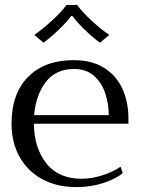

<svg xmlns="http://www.w3.org/2000/svg" viewBox="-20 -752 574 782"><path d="M157 -578 120 -610Q152 -632 191 -667.5Q230 -703 251 -732H294Q315 -703 354 -667Q393 -631 425 -610L387 -578Q357 -600 325.5 -630.5Q294 -661 275 -687H270Q251 -661 219 -630.5Q187 -600 157 -578ZM503 -248H118Q119 -150 168.5 -87Q218 -24 312 -24Q352 -24 395.5 -37.5Q439 -51 471 -73L480 -47Q451 -23 400.5 -6.5Q350 10 290 10Q211 10 151.5 -22.5Q92 -55 59.5 -113.5Q27 -172 27 -248Q27 -371 94.5 -439Q162 -507 280 -507Q355 -507 405 -475Q455 -443 479 -389.5Q503 -336 503 -271ZM423 -283Q423 -328 409 -371Q395 -414 363.5 -442.5Q332 -471 282 -471Q207 -471 166.5 -418Q126 -365 119 -283Z"/></svg>

Font: Trirong
Style: Regular
Weight: 400
Designer: Katatrad Team
Foundry: CadsonDemak
Version: Version 1.001